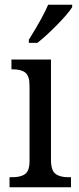

<svg xmlns="http://www.w3.org/2000/svg" viewBox="-20 -786 330 806"><path d="M20 -42H32Q67 -42 85.5 -55.5Q104 -69 104 -110V-426Q104 -467 86.5 -481Q69 -495 34 -495H28V-536H194V-115Q194 -71 212.5 -56.5Q231 -42 267 -42H278V0H20ZM101 -619Q163 -719 182 -766H283V-756Q267 -730 221 -683Q175 -636 137 -606H101Z"/></svg>

Font: Noto Serif Narrow
Style: Regular
Weight: 400
Width: 4
Designer: Monotype Design Team
Foundry: Monotype Imaging Inc.
Version: Version 1.001